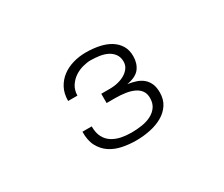

<svg xmlns="http://www.w3.org/2000/svg" viewBox="-96 -729 1191 1023"><g transform="rotate(-30 500.0 -217.5)"><path d="M731 -107Q731 -64 711 -33.5Q691 -3 658 16Q625 35 582.5 44Q540 53 495 53Q451 53 410 44.5Q369 36 337.5 15Q306 -6 287 -41.5Q268 -77 269 -131H326Q326 -90 340 -64Q354 -38 378 -23Q402 -8 432 -2Q462 4 494 4Q527 4 559 -1Q591 -6 616 -19Q641 -32 656 -53.5Q671 -75 671 -107Q671 -134 658.5 -151.5Q646 -169 624 -179.5Q602 -190 572.5 -194.5Q543 -199 509 -199H457V-256H509Q538 -256 563 -262.5Q588 -269 606.5 -281Q625 -293 635.5 -309Q646 -325 646 -345Q646 -373 632.5 -391.5Q619 -410 598 -420.5Q577 -431 550 -435Q523 -439 496 -439Q475 -439 448.5 -432Q422 -425 399 -410Q376 -395 359.5 -370.5Q343 -346 342 -311H285Q285 -356 302.5 -389Q320 -422 349 -444Q378 -466 416 -477Q454 -488 495 -488Q538 -488 576.5 -480Q615 -472 643.5 -454.5Q672 -437 688.5 -410Q705 -383 705 -345Q705 -301 682.5 -271Q660 -241 603 -231Q631 -227 654.5 -219Q678 -211 695 -196.5Q712 -182 721.5 -160Q731 -138 731 -107Z"/></g></svg>

Font: NanumGothicCoding
Style: Regular
Weight: 400
Monospace: yes
Designer: Kwon Bruce; Nicolas Noh; Sung-woo Choi; Go-un Cha; Soo-hyun Park;
Foundry: NHN Corporation
Version: Version 2.000;PS 1;hotconv 1.0.49;makeotf.lib2.0.14853